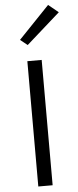

<svg xmlns="http://www.w3.org/2000/svg" viewBox="-64 -1009 421 1041"><g transform="rotate(-5 147.0 -488.0)"><path d="M101 0V-682H179V0ZM110.5 -769 71.5 -800.5 239.5 -976 294 -931.5Z"/></g></svg>

Font: Karla
Style: Regular
Weight: 400
Designer: Jonathan Pinhorn
Version: Version 2.004;gftools[0.9.33]